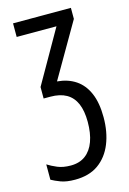

<svg xmlns="http://www.w3.org/2000/svg" viewBox="-119 -594 600 892"><g transform="rotate(-15 181.5 -148.0)"><path d="M315.4 -536.1V-482.9L164.6 -222.7Q216.3 -218.3 253.4 -193.4Q290.5 -168.5 310.5 -122.1Q330.6 -75.7 330.6 -5.9Q330.6 64.9 308.1 120.6Q285.6 176.3 241 208.3Q196.3 240.2 128.4 240.2Q86.9 240.2 60.3 230.2Q33.7 220.2 16.6 210.4V136.7Q35.6 148.9 62.3 160.2Q88.9 171.4 126 171.4Q168.5 171.4 196.8 150.1Q225.1 128.9 239.5 89.6Q253.9 50.3 253.9 -4.4Q253.9 -57.1 238.8 -92.3Q223.6 -127.4 193.1 -144.8Q162.6 -162.1 116.2 -162.1H84V-217.3L228.5 -470.7H37.1V-536.1Z"/></g></svg>

Font: Open Sans Condensed
Style: Regular
Weight: 400
Width: 3
Designer: Monotype Design Team
Foundry: Monotype Imaging Inc.
Version: Version 3.000